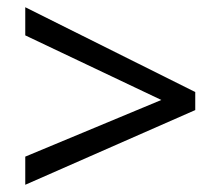

<svg xmlns="http://www.w3.org/2000/svg" viewBox="-20 -628 612 532"><path d="M50 -194 427 -351 50 -530V-608L521 -373V-323L50 -116Z"/></svg>

Font: Noto Sans Sharada
Style: Regular
Weight: 400
Designer: Monotype Design Team
Foundry: Monotype Imaging Inc.
Version: Version 2.006; ttfautohint (v1.8.4.7-5d5b)